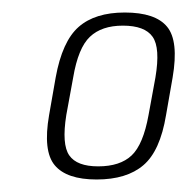

<svg xmlns="http://www.w3.org/2000/svg" viewBox="-20 -701 299 307"><path d="M134.5 -414Q182.5 -414 209.2 -436.8Q236 -459.5 245.5 -517L256 -577Q266 -635.5 247.2 -658.2Q228.5 -681 179.5 -681Q132 -681 105.8 -658Q79.5 -635 69 -577L58.5 -517Q48.5 -459.5 67.5 -436.8Q86.5 -414 134.5 -414ZM137 -435Q103 -435 90.8 -452.5Q78.5 -470 86 -517L97 -577Q105 -624.5 123.8 -642.2Q142.5 -660 176.5 -660Q211.5 -660 224 -642.2Q236.5 -624.5 228.5 -577L217.5 -517Q209 -470 190.5 -452.5Q172 -435 137 -435Z"/></svg>

Font: Anybody Condensed ExtraLight
Style: Italic
Weight: 250
Width: 3
Italic angle: -10°
Version: Version 1.113;gftools[0.9.25]